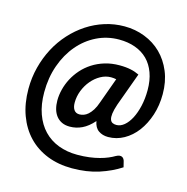

<svg xmlns="http://www.w3.org/2000/svg" viewBox="-116 -800 1004 1031"><g transform="rotate(15 386.0 -284.0)"><path d="M518 -92C549 -92 578.2 -99.7 605.5 -115C632.8 -130.3 656.6 -151.4 676.8 -178.2C696.9 -205.1 712.9 -236.6 724.8 -272.8C736.6 -308.9 742.5 -348 742.5 -390C742.5 -436 734.8 -477.5 719.5 -514.5C704.2 -551.5 683.3 -582.9 657 -608.8C630.7 -634.6 599.8 -654.4 564.2 -668.2C528.8 -682.1 491 -689 451 -689C413.7 -689 377.5 -683.5 342.5 -672.5C307.5 -661.5 274.8 -646 244.2 -626C213.8 -606 185.8 -582.1 160.5 -554.2C135.2 -526.4 113.5 -495.5 95.5 -461.5C77.5 -427.5 63.5 -391.1 53.5 -352.2C43.5 -313.4 38.5 -273.2 38.5 -231.5C38.5 -177.5 46.5 -128.8 62.5 -85.5C78.5 -42.2 101.1 -5.2 130.2 25.2C159.4 55.8 194.7 79.2 236 95.8C277.3 112.2 323.3 120.5 374 120.5C429 120.5 478.6 113.3 522.8 99C566.9 84.7 606.3 66.2 641 43.5L632.5 9.5C631.2 5.5 629.3 1.8 627 -1.5C624.7 -4.8 621.6 -7.4 617.8 -9.2C613.9 -11.1 609.2 -11.7 603.8 -11C598.2 -10.3 591.8 -8 584.5 -4C575.2 1.7 563.8 7.3 550.5 13C537.2 18.7 522.1 23.8 505.2 28.2C488.4 32.8 469.8 36.3 449.2 39C428.8 41.7 406.5 43 382.5 43C344.2 43 309.2 36.9 277.5 24.8C245.8 12.6 218.8 -5.2 196.2 -28.8C173.8 -52.2 156.2 -81.3 143.8 -116C131.2 -150.7 125 -190.7 125 -236C125 -290 133.2 -340 149.5 -386C165.8 -432 188.2 -471.8 216.8 -505.5C245.2 -539.2 278.8 -565.5 317.2 -584.5C355.8 -603.5 397.2 -613 441.5 -613C474.5 -613 504.4 -608.2 531.2 -598.5C558.1 -588.8 580.9 -574.6 599.8 -555.8C618.6 -536.9 633.1 -513.6 643.2 -485.8C653.4 -457.9 658.5 -426 658.5 -390C658.5 -358 655.3 -328.3 649 -301C642.7 -273.7 634.2 -250 623.8 -230C613.2 -210 601.2 -194.3 587.5 -183C573.8 -171.7 559.5 -166 544.5 -166C536.2 -166 528.9 -167.5 522.8 -170.5C516.6 -173.5 512.2 -179 509.5 -187C506.8 -195 506.3 -205.9 508 -219.8C509.7 -233.6 514.2 -251.3 521.5 -273L589 -458C581.3 -461.7 573.7 -464.8 566 -467.5C558.3 -470.2 550.2 -472.4 541.5 -474.2C532.8 -476.1 523.4 -477.5 513.2 -478.5C503.1 -479.5 491.8 -480 479.5 -480C449.8 -480 422.4 -476.2 397.2 -468.5C372.1 -460.8 349.3 -450.4 329 -437.2C308.7 -424.1 290.8 -408.8 275.2 -391.2C259.8 -373.8 246.8 -355 236.2 -335C225.8 -315 217.8 -294.4 212.5 -273.2C207.2 -252.1 204.5 -231.3 204.5 -211C204.5 -194.3 206.5 -178.8 210.5 -164.2C214.5 -149.8 220.7 -137.2 229 -126.5C237.3 -115.8 247.8 -107.5 260.2 -101.5C272.8 -95.5 287.5 -92.5 304.5 -92.5C328.2 -92.5 350.8 -97.6 372.2 -107.8C393.8 -117.9 415 -134.8 436 -158.5C440 -135.2 449.4 -118.2 464.2 -107.8C479.1 -97.2 497 -92 518 -92ZM338 -169.5C324.7 -169.5 314.6 -174.3 307.8 -184C300.9 -193.7 297.5 -207 297.5 -224C297.5 -247 301.8 -269.4 310.2 -291.2C318.8 -313.1 330.2 -332.5 344.5 -349.5C358.8 -366.5 375.2 -380.2 393.8 -390.5C412.2 -400.8 431.5 -406 451.5 -406C461.2 -406 470.8 -405 480.5 -403L429 -261C423 -243 416.2 -228.2 408.8 -216.5C401.2 -204.8 393.6 -195.5 385.8 -188.5C377.9 -181.5 369.9 -176.6 361.8 -173.8C353.6 -170.9 345.7 -169.5 338 -169.5Z"/></g></svg>

Font: Lato
Style: Bold Italic
Weight: 700
Italic angle: -7°
Designer: Lukasz Dziedzic
Foundry: tyPoland Lukasz Dziedzic
Version: Version 2.007; 2014-02-27